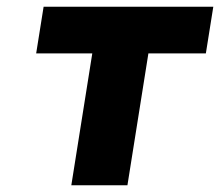

<svg xmlns="http://www.w3.org/2000/svg" viewBox="-20 -548 651 568"><path d="M87 -390H253L191 0H357L419 -390H589L611 -528H109Z"/></svg>

Font: Asimov Pro
Style: UltObl
Weight: 900
Designer: Google
Version: Version 2.000980; 2014